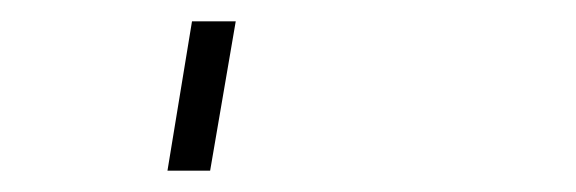

<svg xmlns="http://www.w3.org/2000/svg" viewBox="-20 60 540 180"><path d="M137 220 160 80H201L177 220Z"/></svg>

Font: Iosevka Slab XLtObl
Style: Regular
Weight: 200
Italic angle: -9°
Monospace: yes
Designer: Belleve Invis
Foundry: Belleve Invis
Version: Version 11.1.1; ttfautohint (v1.8.3)